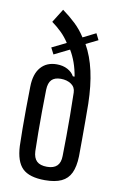

<svg xmlns="http://www.w3.org/2000/svg" viewBox="-91 -856 564 914"><g transform="rotate(10 191.0 -399.0)"><path d="M193 7.5Q117.5 7.5 84.2 -25Q51 -57.5 47.5 -132.5Q46.5 -170 46 -214.8Q45.5 -259.5 46 -310.5Q46.5 -361.5 47.5 -419Q48.5 -480.5 76.8 -513Q105 -545.5 154 -545.5Q184 -545.5 206.2 -533.5Q228.5 -521.5 238.5 -502.5H247Q241 -538.5 230 -569.2Q219 -600 203.5 -625.5L129.5 -589L113.5 -620L182.5 -654Q165.5 -680.5 144 -701.5Q122.5 -722.5 97 -741L138 -806.5Q172.5 -781.5 201 -754.5Q229.5 -727.5 251.5 -693L313.5 -724L329 -693L271 -664.5Q301 -611.5 316.2 -543.2Q331.5 -475 333.5 -386.5Q334 -347 334 -303.2Q334 -259.5 334 -216Q334 -172.5 333.5 -132.5Q332 -82.5 317.5 -51.8Q303 -21 272.5 -6.8Q242 7.5 193 7.5ZM192 -57Q223.5 -57 239.8 -72.5Q256 -88 256.5 -120.5Q257.5 -168.5 257.8 -216.5Q258 -264.5 257.8 -316Q257.5 -367.5 256 -427Q255.5 -453 235 -467Q214.5 -481 184.5 -481Q155 -481 140.2 -465.8Q125.5 -450.5 124.5 -417.5Q123.5 -362.5 123 -310.5Q122.5 -258.5 123 -210.8Q123.5 -163 124.5 -120.5Q126 -88 142.2 -72.5Q158.5 -57 192 -57Z"/></g></svg>

Font: Big Shoulders Display Thin Medium
Style: Regular
Weight: 500
Version: Version 2.002